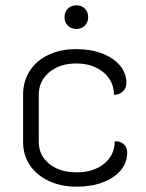

<svg xmlns="http://www.w3.org/2000/svg" viewBox="-20 -694 551 723"><path d="M67 -159V-338Q67 -388 92 -427Q117 -466 162.5 -487.5Q208 -509 267 -509Q322 -509 365 -492.5Q408 -476 432 -447Q456 -418 456 -381Q456 -362 442.5 -349.5Q429 -337 409 -337Q409 -389 369 -422Q329 -455 267 -455Q205 -455 165.5 -422Q126 -389 126 -337V-160Q126 -109 165.5 -77Q205 -45 269 -45Q332 -45 372 -77.5Q412 -110 412 -162Q433 -163 446 -151Q459 -139 459 -119Q459 -82 435 -53Q411 -24 367.5 -7.5Q324 9 269 9Q210 9 164 -12.5Q118 -34 92.5 -72Q67 -110 67 -159ZM223 -629Q223 -649 235.5 -661.5Q248 -674 268 -674Q287 -674 299.5 -661.5Q312 -649 312 -629Q312 -610 299.5 -597.5Q287 -585 268 -585Q248 -585 235.5 -597.5Q223 -610 223 -629Z"/></svg>

Font: K2D ExtraLight
Style: Regular
Weight: 275
Designer: Katatrad Aksorn Co.,Ltd.
Foundry: Cadson Demak Co.,Ltd.
Version: Version 1.000; ttfautohint (v1.6)